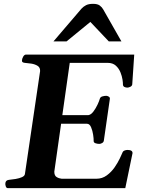

<svg xmlns="http://www.w3.org/2000/svg" viewBox="-20 -976 741 996"><path d="M232.9 -334 231.9 -378.9H439Q452.1 -380.9 464.6 -397.5Q477.1 -414.1 486.1 -433.6Q495.1 -453.1 497.6 -462.9Q500 -472.7 510.7 -475.8Q521.5 -479 531.2 -479Q536.6 -479 543.9 -474.9Q551.3 -470.7 549.8 -462.4L518.6 -246.1Q517.1 -237.8 509 -233.6Q501 -229.5 495.6 -229.5Q485.4 -229.5 475.3 -232.9Q465.3 -236.3 465.8 -245.6Q466.3 -256.3 463.1 -277.3Q460 -298.3 452.4 -316.2Q444.8 -334 431.2 -334ZM341.8 -649.9 261.7 -85.4Q261.7 -64.9 273.7 -57.6Q285.6 -50.3 299.8 -48.8H480Q510.3 -48.8 533.9 -66.2Q557.6 -83.5 574.5 -107.9Q591.3 -132.3 601.3 -153.6Q611.3 -174.8 614.3 -182.1Q617.2 -191.4 625.2 -194.8Q633.3 -198.2 641.1 -198.2Q668 -198.2 667.5 -181.6L629.9 0H21Q12.7 0 9.8 -9.8Q6.8 -19.5 7.8 -24.9Q8.8 -41 25.9 -43Q42 -44.4 61 -47.6Q80.1 -50.8 94.2 -57.1Q108.4 -63.5 109.4 -74.2L188 -606.9Q189 -626 175 -634.5Q161.1 -643.1 142.3 -646Q123.5 -648.9 108.9 -649.9Q93.8 -651.4 93.8 -660.6Q93.8 -670.9 100.1 -681.9Q106.4 -692.9 115.2 -692.9H676.3L666 -538.1Q664.6 -529.8 655.8 -525.6Q647 -521.5 640.6 -521.5Q632.8 -521.5 625.5 -524.9Q618.2 -528.3 617.7 -537.6Q618.2 -544.9 615.5 -563Q612.8 -581.1 604.7 -601.1Q596.7 -621.1 580.8 -635.5Q564.9 -649.9 538.6 -649.9ZM257.3 -761.2 402.8 -931.2Q412.6 -941.9 426.3 -949Q439.9 -956.1 462.9 -956.1Q485.8 -956.1 497.6 -947.3Q509.3 -938.5 515.6 -926.8L609.9 -761.2H544.4L448.7 -862.3L325.2 -761.2Z"/></svg>

Font: Gelasio SemiBold
Style: Italic
Weight: 600
Italic angle: -8.5°
Designer: Eben Sorkin
Foundry: Eben Sorkin
Version: Version 1.008